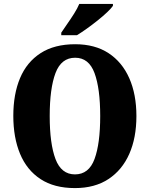

<svg xmlns="http://www.w3.org/2000/svg" viewBox="-20 -951 765 981"><path d="M363 10Q257 10 187 -36Q117 -82 82.5 -165Q48 -248 48 -359Q48 -470 82.5 -552Q117 -634 187.5 -679.5Q258 -725 364 -725Q465 -725 534.5 -679.5Q604 -634 640.5 -551.5Q677 -469 677 -358Q677 -247 640.5 -164.5Q604 -82 534 -36Q464 10 363 10ZM363 -60Q434 -60 463 -138.5Q492 -217 492 -358Q492 -499 463 -577.5Q434 -656 364 -656Q293 -656 263.5 -577.5Q234 -499 234 -358Q234 -217 263.5 -138.5Q293 -60 363 -60ZM293 -784Q306 -804 324 -829.5Q342 -855 359 -882Q376 -909 385 -931H557V-921Q548 -908 527.5 -888.5Q507 -869 479.5 -847Q452 -825 424 -805Q396 -785 373 -771H293Z"/></svg>

Font: Noto Serif Tamil Condensed Black
Style: Italic
Weight: 900
Width: 3
Italic angle: -12°
Designer: Indian Type Foundry, Tom Grace, and the Monotype Design Team
Foundry: Monotype Imaging Inc.
Version: Version 2.003; ttfautohint (v1.8.4.7-5d5b)